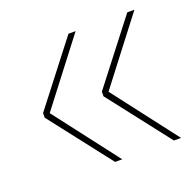

<svg xmlns="http://www.w3.org/2000/svg" viewBox="-88 -602 641 632"><g transform="rotate(-20 232.0 -286.5)"><path d="M66 -287V-286L238 -62H213L45 -278V-294L213 -511H238ZM272 -287V-286L444 -62H419L251 -278V-294L419 -511H444Z"/></g></svg>

Font: Hepta Slab ExtraLight ExtraLight
Style: Regular
Weight: 250
Version: Version 1.102